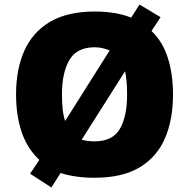

<svg xmlns="http://www.w3.org/2000/svg" viewBox="-20 -776 837 849"><path d="M745 -358Q745 -247 709.5 -164.5Q674 -82 597.5 -36Q521 10 398 10Q313 10 248 -11L207 53L113 -8L154 -69Q101 -118 76 -191.5Q51 -265 51 -359Q51 -470 88 -552.5Q125 -635 202 -680Q279 -725 399 -725Q494 -725 560 -698L597 -756L690 -700L650 -639Q700 -591 722.5 -519Q745 -447 745 -358ZM254 -358Q254 -324 257 -294.5Q260 -265 268 -241L465 -553Q451 -559 434 -563Q417 -567 399 -567Q320 -567 287 -511Q254 -455 254 -358ZM542 -358Q542 -419 533 -461L341 -158Q353 -155 367.5 -153Q382 -151 398 -151Q478 -151 510 -206Q542 -261 542 -358Z"/></svg>

Font: Noto Sans Bengali UI Black
Style: Regular
Weight: 900
Designer: Jelle Bosma - Monotype Design Team
Foundry: Monotype Imaging Inc.
Version: Version 2.003; ttfautohint (v1.8.4.7-5d5b)